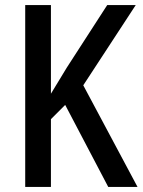

<svg xmlns="http://www.w3.org/2000/svg" viewBox="-20 -785 560 754"><path d="M520 -51H405L236 -373L180 -317V-51H79V-765H180V-417Q191 -435 206.5 -460.5Q222 -486 242 -519L401 -765H513L307 -450Z"/></svg>

Font: Noto Sans Tamil UI Condensed Medium
Style: Regular
Weight: 500
Width: 3
Designer: Jelle Bosma - Monotype Design Team
Foundry: Monotype Imaging Inc.
Version: Version 2.004; ttfautohint (v1.8.4.7-5d5b)